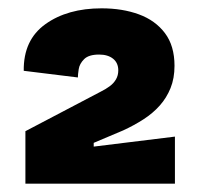

<svg xmlns="http://www.w3.org/2000/svg" viewBox="-20 -711 481 461"><path d="M41 -270V-396L222 -491Q234 -497 243.5 -504Q253 -511 258.5 -520.5Q264 -530 264 -542Q264 -560 251.5 -570Q239 -580 218 -580Q193 -580 182 -569Q171 -558 169 -545Q167 -532 167 -525L37 -541Q36 -615 89 -653Q142 -691 224 -691Q274 -691 313.5 -676.5Q353 -662 376 -631.5Q399 -601 399 -553Q399 -523 389.5 -499.5Q380 -476 363.5 -457.5Q347 -439 324.5 -424.5Q302 -410 276 -398L205 -368V-359L400 -383V-270Z"/></svg>

Font: Bricolage Grotesque ExtraBold
Style: Regular
Weight: 800
Designer: Mathieu Triay
Foundry: Atelier Triay
Version: Version 1.001;gftools[0.9.33.dev8+g029e19f]